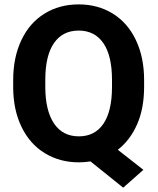

<svg xmlns="http://www.w3.org/2000/svg" viewBox="-20 -741 730 888"><path d="M646.5 -339.4Q646.5 -239.7 614.3 -166.3Q582 -92.8 524.9 -48.3L643.1 44.4L549.8 127L398.4 5.4Q372.6 9.8 344.7 9.8Q256.3 9.8 187 -32.7Q117.7 -75.2 79.6 -154.1Q41.5 -232.9 41 -335.4V-370.6Q41 -475.6 78.9 -555.4Q116.7 -635.3 185.8 -678Q254.9 -720.7 343.8 -720.7Q432.6 -720.7 501.7 -678Q570.8 -635.3 608.6 -555.4Q646.5 -475.6 646.5 -371.1ZM498 -371.6Q498 -483.4 458 -541.5Q418 -599.6 343.8 -599.6Q270 -599.6 230 -542.2Q189.9 -484.9 189.5 -374V-339.4Q189.5 -230.5 229.5 -170.4Q269.5 -110.4 344.7 -110.4Q418.5 -110.4 458 -168.2Q497.6 -226.1 498 -336.9Z"/></svg>

Font: Roboto
Style: Bold
Weight: 700
Designer: Google
Version: Version 2.134; 2016; ttfautohint (v1.6)